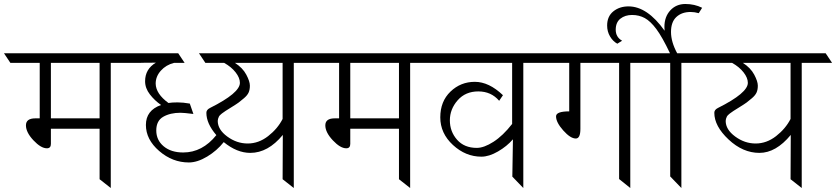

<svg xmlns="http://www.w3.org/2000/svg" viewBox="-72 -942 4189 962"><path d="M105 -349H127V-627H-20L-52 -675H603L635 -627H483V0L427 -44V-297H183V-221Q183 -199 163 -199Q133 -199 95.5 -239Q58 -279 58 -314Q58 -349 105 -349ZM183 -627V-349H427V-627Z M1344 -627H1105Q1144 -602 1162 -568Q1180 -534 1180 -513Q1180 -492 1173.5 -478Q1167 -464 1150.5 -450Q1134 -436 1124 -428.5Q1114 -421 1088 -405Q1062 -389 1058.5 -386.5Q1055 -384 1048.5 -379.5Q1042 -375 1040 -373.5Q1038 -372 1032.5 -367Q1027 -362 1025 -358Q1019 -346 1019 -336Q1019 -293 1066.5 -258Q1114 -223 1169 -223Q1224 -223 1271.5 -260Q1319 -297 1344 -346ZM1400 -627V0L1344 -44L1345 -266Q1271 -176 1182 -176Q1115 -176 1049 -230Q1015 -187 966 -157.5Q917 -128 874 -128Q792 -128 725.5 -185.5Q659 -243 659 -316Q659 -389 735 -416Q703 -438 679 -469Q655 -500 655 -535Q655 -596 709 -628L586 -627H563L531 -675H821L853 -627H800Q760 -617 734 -588Q708 -559 708 -523Q709 -472 772 -426Q790 -429 817.5 -429Q845 -429 879 -423L897 -371Q849 -377 832 -377Q781 -377 746 -357Q711 -337 711 -288.5Q711 -240 748 -209Q785 -178 846 -178Q942 -178 1012 -265Q962 -323 962 -377Q962 -392 980 -401Q1130 -476 1130 -527Q1130 -552 1108.5 -579.5Q1087 -607 1051 -627H957L925 -675H1520L1552 -627Z M1605 -349H1627V-627H1480L1448 -675H2103L2135 -627H1983V0L1927 -44V-297H1683V-221Q1683 -199 1663 -199Q1633 -199 1595.5 -239Q1558 -279 1558 -314Q1558 -349 1605 -349ZM1683 -627V-349H1927V-627Z M2550 -627V0L2495 -57L2498 -244Q2468 -209 2423 -183Q2378 -157 2340 -157Q2261 -157 2197.5 -215.5Q2134 -274 2134 -354Q2134 -434 2185 -483Q2236 -532 2307 -532Q2378 -532 2448 -465L2429 -437Q2389 -484 2324.5 -484Q2260 -484 2221 -439.5Q2182 -395 2182 -339Q2182 -283 2218 -242Q2254 -201 2317 -201Q2353 -201 2400.5 -231.5Q2448 -262 2494 -321V-627H2063L2030 -675H2670L2702 -627Z M3086 -627V0L3030 -45V-627H2836V-296Q2836 -248 2813 -248Q2786 -248 2750 -288.5Q2714 -329 2714 -359Q2714 -384 2780 -384V-627H2630L2598 -675H3206L3238 -627Z M3342 -627V0L3286 -58V-627H3135L3102 -675H3285Q3246 -757 3216.5 -796.5Q3187 -836 3158.5 -851.5Q3130 -867 3095 -867Q3060 -867 3036.5 -848.5Q3013 -830 3013 -793Q3013 -756 3045 -738L3021 -723Q2999 -735 2984.5 -759.5Q2970 -784 2970 -814Q2970 -860 3001 -885Q3032 -910 3077 -910Q3171 -910 3258 -788Q3257 -798 3257 -807Q3257 -858 3286.5 -890Q3316 -922 3362 -922Q3408 -922 3446 -903L3429 -876Q3408 -882 3388 -882Q3344 -882 3317 -857Q3290 -832 3290 -782Q3290 -732 3321 -675H3492L3525 -627Z M3945 -627V0L3889 -44L3890 -266Q3816 -176 3733 -176Q3650 -176 3578.5 -243Q3507 -310 3507 -377Q3507 -392 3525 -401Q3675 -476 3675 -527Q3675 -552 3653.5 -579.5Q3632 -607 3596 -627H3422L3390 -675H4065L4097 -627ZM3889 -346V-627H3650Q3689 -602 3707 -568Q3725 -534 3725 -513Q3725 -492 3718.5 -478Q3712 -464 3695.5 -450Q3679 -436 3669 -428.5Q3659 -421 3633 -405Q3607 -389 3603.5 -386.5Q3600 -384 3593.5 -379.5Q3587 -375 3585 -373.5Q3583 -372 3577.5 -367Q3572 -362 3570 -358Q3564 -346 3564 -336Q3564 -293 3611.5 -258Q3659 -223 3714 -223Q3769 -223 3816.5 -260Q3864 -297 3889 -346Z"/></svg>

Font: Halant Light
Style: Regular
Weight: 300
Designer: Hitesh Malaviya (Devanagari), Satya Rajpurohit (Latin)
Foundry: Indian Type Foundry
Version: Version 1.101;PS 1.0;hotconv 1.0.78;makeotf.lib2.5.61930; tt